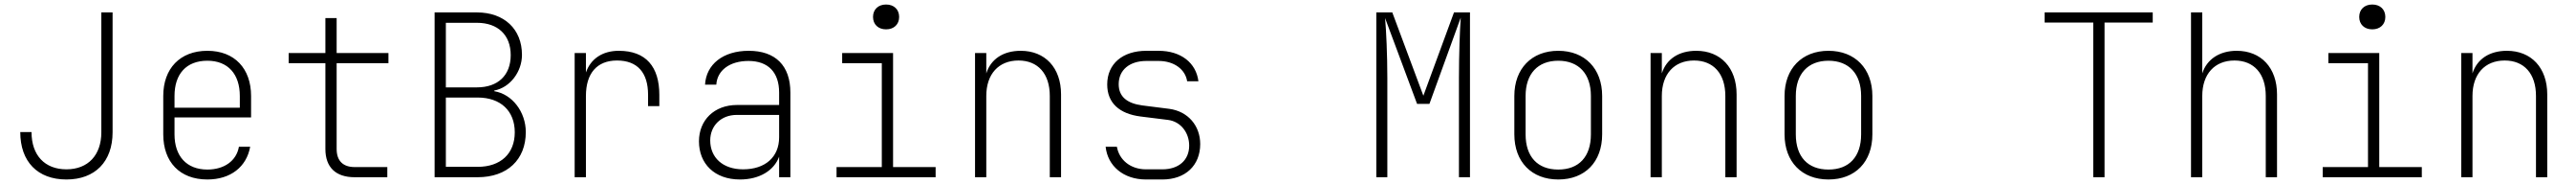

<svg xmlns="http://www.w3.org/2000/svg" viewBox="-20 -785 11440 815"><path d="M275 10C402 10 480 -69 480 -199V-730H430V-199C430 -98 371 -35 275 -35C179 -35 120 -97 120 -200H70C70 -69 147 10 275 10Z M901 10C1004 10 1075 -46 1091 -135H1041C1030 -72 975 -34 901 -34C808 -34 755 -94 755 -190V-265H1095V-360C1095 -481 1022 -560 901 -560C779 -560 705 -481 705 -360V-190C705 -68 778 10 901 10ZM755 -308V-360C755 -457 807 -516 901 -516C993 -516 1045 -456 1045 -360V-308Z M1555 0H1700V-45H1555C1503 -45 1475 -73 1475 -125V-505H1705V-550H1475V-705H1425V-550H1262V-505H1425V-125C1425 -44 1471 0 1555 0Z M1910 0H2101C2233 0 2315 -78 2315 -200C2315 -289 2255 -368 2175 -381V-384C2245 -397 2298 -467 2298 -542C2298 -656 2219 -730 2098 -730H1910ZM1960 -398V-684H2098C2191 -684 2248 -630 2248 -541C2248 -452 2192 -398 2098 -398ZM1960 -46V-353H2101C2203 -353 2266 -294 2266 -199C2266 -104 2203 -46 2101 -46Z M2532 0H2582V-360C2582 -460 2631 -517 2720 -517C2811 -517 2858 -463 2858 -365V-315H2908V-365C2908 -489 2849 -560 2728 -560C2655 -560 2603 -524 2582 -464V-550H2532Z M3266 10C3352 10 3417 -29 3440 -91V0H3490V-375C3490 -494 3424 -560 3305 -560C3191 -560 3116 -500 3111 -410H3161C3165 -473 3220 -515 3304 -515C3391 -515 3440 -465 3440 -375V-320H3253C3152 -320 3084 -253 3084 -159C3084 -60 3153 10 3266 10ZM3280 -35C3190 -35 3134 -87 3134 -163C3134 -228 3182 -276 3252 -276H3440V-177C3440 -89 3378 -35 3280 -35Z M3915 -655C3950 -655 3973 -677 3973 -710C3973 -743 3950 -765 3915 -765C3880 -765 3857 -743 3857 -710C3857 -677 3880 -655 3915 -655ZM3695 0H4135V-45H3946V-550H3720V-505H3896V-45H3695Z M4310 0H4360V-360C4360 -457 4415 -517 4503 -517C4589 -517 4642 -459 4642 -360V0H4692V-367C4692 -485 4621 -560 4513 -560C4435 -560 4380 -523 4360 -460V-550H4310Z M5069 10H5142C5244 10 5310 -52 5310 -147C5310 -228 5256 -292 5172 -303L5053 -318C4985 -327 4948 -357 4948 -412C4948 -475 4996 -515 5071 -515H5125C5195 -515 5244 -477 5252 -425H5302C5292 -506 5225 -560 5125 -560H5071C4965 -560 4897 -502 4897 -411C4897 -329 4951 -281 5045 -269L5166 -254C5224 -247 5261 -197 5261 -140C5261 -76 5215 -35 5142 -35H5069C5000 -35 4950 -77 4940 -135H4890C4899 -50 4969 10 5069 10Z M6092 0H6141V-440C6141 -542 6136 -651 6131 -705L6273 -325H6328L6467 -707C6463 -653 6459 -542 6459 -440V0H6508V-730H6437L6301 -361L6163 -730H6092Z M6900 10C7019 10 7095 -68 7095 -190V-360C7095 -481 7018 -560 6900 -560C6782 -560 6705 -481 6705 -360V-190C6705 -68 6782 10 6900 10ZM6900 -34C6808 -34 6755 -91 6755 -190V-360C6755 -458 6809 -516 6900 -516C6991 -516 7045 -458 7045 -360V-190C7045 -91 6992 -34 6900 -34Z M7310 0H7360V-360C7360 -457 7415 -517 7503 -517C7589 -517 7642 -459 7642 -360V0H7692V-367C7692 -485 7621 -560 7513 -560C7435 -560 7380 -523 7360 -460V-550H7310Z M8100 10C8219 10 8295 -68 8295 -190V-360C8295 -481 8218 -560 8100 -560C7982 -560 7905 -481 7905 -360V-190C7905 -68 7982 10 8100 10ZM8100 -34C8008 -34 7955 -91 7955 -190V-360C7955 -458 8009 -516 8100 -516C8191 -516 8245 -458 8245 -360V-190C8245 -91 8192 -34 8100 -34Z M9276 0H9326V-685H9540V-730H9060V-685H9276Z M9710 0H9760V-360C9760 -457 9815 -517 9903 -517C9989 -517 10042 -459 10042 -360V0H10092V-367C10092 -485 10021 -560 9913 -560C9836 -560 9780 -522 9760 -460V-730H9710Z M10515 -655C10550 -655 10573 -677 10573 -710C10573 -743 10550 -765 10515 -765C10480 -765 10457 -743 10457 -710C10457 -677 10480 -655 10515 -655ZM10295 0H10735V-45H10546V-550H10320V-505H10496V-45H10295Z M10910 0H10960V-360C10960 -457 11015 -517 11103 -517C11189 -517 11242 -459 11242 -360V0H11292V-367C11292 -485 11221 -560 11113 -560C11035 -560 10980 -523 10960 -460V-550H10910Z"/></svg>

Font: JetBrains Mono Thin
Style: Regular
Weight: 100
Monospace: yes
Designer: Philipp Nurullin, Konstantin Bulenkov
Foundry: JetBrains
Version: Version 2.305